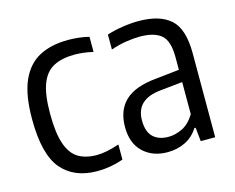

<svg xmlns="http://www.w3.org/2000/svg" viewBox="-83 -672 982 801"><g transform="rotate(-15 408.0 -271.0)"><path d="M246.5 9.5Q146 9.5 92 -54.2Q38 -118 38 -271Q38 -374 65 -435.2Q92 -496.5 143.5 -523.8Q195 -551 268.5 -551Q290 -551 313 -548.5Q336 -546 358.5 -540.5V-475Q336 -480.5 315 -482.8Q294 -485 279.5 -485Q224 -485 187.8 -466Q151.5 -447 134 -401Q116.5 -355 116.5 -273.5Q116.5 -190 132.8 -142.5Q149 -95 181 -75.5Q213 -56 261 -56Q281.5 -56 305.5 -60.8Q329.5 -65.5 358.5 -75.5V-10Q329.5 0 301.5 4.8Q273.5 9.5 246.5 9.5Z M549.5 9Q485 9 444.5 -29.5Q404 -68 404 -138Q404 -210.5 446.8 -251Q489.5 -291.5 581.5 -300L683 -311V-366Q683 -436.5 652.8 -461.8Q622.5 -487 561.5 -487Q534.5 -487 501.2 -481.8Q468 -476.5 435 -465V-529.5Q464.5 -539.5 502.2 -545.2Q540 -551 572.5 -551Q663.5 -551 710 -509.8Q756.5 -468.5 756.5 -363V0H694L688 -59.5H683Q660 -24.5 625.8 -7.8Q591.5 9 549.5 9ZM479.5 -147Q479.5 -98 503.2 -75Q527 -52 570 -52Q598 -52 628.5 -66.2Q659 -80.5 683 -119V-258L587 -248Q479.5 -237.5 479.5 -147Z"/></g></svg>

Font: Encode Sans Condensed Condensed
Style: Regular
Weight: 400
Width: 3
Designer: Multiple Designers
Foundry: Impallari Type
Version: Version 3.000; ttfautohint (v1.8.3) -l 8 -r 50 -G 200 -x 14 